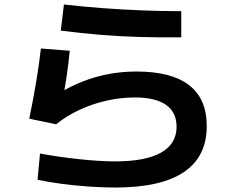

<svg xmlns="http://www.w3.org/2000/svg" viewBox="-20 -797 1040 859"><path d="M495 42Q439 42 375.5 37.5Q312 33 252.5 25Q193 17 148 7L159 -110Q247 -94 337.5 -84.5Q428 -75 495 -75Q632 -75 701 -114.5Q770 -154 770 -230Q770 -295 722.5 -328Q675 -361 583 -361Q520 -361 456 -346.5Q392 -332 334.5 -305Q277 -278 231 -241L111 -266Q131 -364 143 -437.5Q155 -511 163 -580L292 -570Q287 -517 279 -461.5Q271 -406 260 -350L241 -378Q295 -411 351.5 -433Q408 -455 467.5 -466Q527 -477 591 -477Q747 -477 826 -416Q905 -355 905 -233Q905 -96 802.5 -27Q700 42 495 42ZM791 -630Q696 -629 607.5 -631.5Q519 -634 432 -641Q345 -648 252 -660L266 -777Q352 -767 440 -760.5Q528 -754 616.5 -750.5Q705 -747 791 -747Z"/></svg>

Font: M PLUS 1 Code
Style: Bold
Weight: 700
Designer: Coji Morishita
Foundry: UNDERFOREST DESIGN
Version: Version 1.002